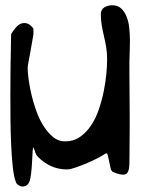

<svg xmlns="http://www.w3.org/2000/svg" viewBox="-20 -629 542 715"><path d="M19.5 -398.4Q19.5 -404.3 20 -419.4Q20.5 -434.6 20.5 -451.2Q20.5 -467.8 21 -481.9Q21.5 -496.1 21.5 -502Q28.3 -513.7 37.6 -524.9Q46.9 -536.1 57.1 -540.5Q67.4 -544.9 79.6 -542Q91.8 -539.1 104.5 -522.5V-502Q103.5 -497.1 100.6 -479Q97.7 -460.9 93.8 -439.5Q89.8 -418 86.4 -399.9Q83 -381.8 83 -377Q83 -358.4 86.9 -330.6Q90.8 -302.7 98.1 -272.5Q105.5 -242.2 116.7 -211.9Q127.9 -181.6 143.6 -157.7Q159.2 -133.8 178.2 -118.2Q197.3 -102.5 222.7 -102.5Q253.9 -102.5 277.8 -119.1Q301.8 -135.7 319.3 -162.1Q336.9 -188.5 348.1 -221.7Q359.4 -254.9 366.2 -288.6Q373 -322.3 376 -353.5Q378.9 -384.8 378.9 -408.2Q378.9 -431.6 375.5 -452.6Q372.1 -473.6 367.2 -494.1Q362.3 -514.6 358.9 -534.7Q355.5 -554.7 355.5 -575.2Q355.5 -593.8 368.7 -601.6Q381.8 -609.4 398.4 -609.4Q418.9 -609.4 431.6 -597.2Q444.3 -585 451.7 -566.4Q459 -547.9 461.4 -523.9Q463.9 -500 463.9 -476.6Q463.9 -453.1 462.9 -432.1Q461.9 -411.1 461.9 -398.4V-351.6Q461.9 -323.2 462.4 -289.6Q462.9 -255.9 462.9 -217.8V-144.5Q462.9 -109.4 462.4 -76.2Q461.9 -43 461.9 -17.6Q460.9 16.6 445.3 20.5Q429.7 24.4 399.4 10.7Q394.5 7.8 391.6 -3.9Q388.7 -15.6 386.2 -28.8Q383.8 -42 381.3 -51.3Q378.9 -60.5 374 -57.6Q365.2 -51.8 346.2 -41.5Q327.1 -31.2 305.2 -22Q283.2 -12.7 262.2 -5.4Q241.2 2 230.5 2Q197.3 2 170.4 -10.3Q143.6 -22.5 122.1 -43.9Q117.2 -48.8 115.2 -52.7Q113.3 -56.6 111.8 -60.1Q110.4 -63.5 109.4 -67.9Q108.4 -72.3 104.5 -79.1Q102.5 -83 101.6 -67.4Q100.6 -51.8 99.6 -29.8Q98.6 -7.8 96.2 14.2Q93.8 36.1 89.8 46.9Q85 58.6 77.1 62.5Q69.3 66.4 61.5 65.4Q53.7 64.5 46.9 59.1Q40 53.7 39.1 48.8Q31.2 28.3 27.3 -9.3Q23.4 -46.9 21.5 -91.3Q19.5 -135.7 19 -184.1Q18.6 -232.4 18.6 -275.4Q18.6 -318.4 19 -351.1Q19.5 -383.8 19.5 -398.4Z"/></svg>

Font: Gloria Hallelujah
Style: Regular
Weight: 400
Designer: Kimberly Geswein
Foundry: Kimberly Geswein
Version: Version 1.004 2010